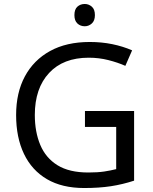

<svg xmlns="http://www.w3.org/2000/svg" viewBox="-20 -935 768 965"><path d="M407 -377H654V-27Q596 -8 537 1Q478 10 403 10Q292 10 216 -34.5Q140 -79 100.5 -161.5Q61 -244 61 -357Q61 -469 105 -551Q149 -633 231.5 -678.5Q314 -724 431 -724Q491 -724 544.5 -713Q598 -702 644 -682L610 -604Q572 -621 524.5 -633Q477 -645 426 -645Q298 -645 226.5 -568Q155 -491 155 -357Q155 -272 182.5 -206.5Q210 -141 269 -104.5Q328 -68 424 -68Q471 -68 504 -73Q537 -78 564 -85V-297H407ZM406 -915Q426 -915 441.5 -901.5Q457 -888 457 -859Q457 -831 441.5 -817Q426 -803 406 -803Q384 -803 369 -817Q354 -831 354 -859Q354 -888 369 -901.5Q384 -915 406 -915Z"/></svg>

Font: Noto Sans Deseret
Style: Regular
Weight: 400
Designer: Monotype Design Team
Foundry: Monotype Imaging Inc.
Version: Version 2.001; ttfautohint (v1.8.4.7-5d5b)